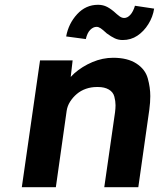

<svg xmlns="http://www.w3.org/2000/svg" viewBox="-20 -781 663 801"><path d="M71 0 147 -529H283L275 -460Q282 -467 290 -475Q323 -504 365.5 -522Q408 -540 452 -540Q512 -540 549 -516Q586 -492 596.5 -454Q607 -416 607 -380Q607 -354 603 -324L557 0H415L460 -313Q462 -329 462 -342Q462 -359 457 -378Q452 -397 434 -407.5Q416 -418 389 -418Q387 -418 384 -418Q360 -418 338.5 -410.5Q317 -403 300.5 -389Q284 -375 272.5 -357Q261 -339 258 -318L213 0ZM492 -614Q474 -614 459 -621Q444 -628 425 -642Q409 -657 400 -663Q391 -669 383 -669Q369 -669 356.5 -656.5Q344 -644 338 -618L256 -629Q266 -683 302 -722Q338 -761 389 -761Q407 -761 422 -754.5Q437 -748 455 -733Q468 -721 478 -713.5Q488 -706 498 -706Q512 -706 524 -719.5Q536 -733 543 -757L623 -745Q618 -711 599 -680.5Q580 -650 553 -632Q526 -614 492 -614Z"/></svg>

Font: Lexend SemBd
Style: Italic
Weight: 600
Italic angle: -8.13011°
Designer: Bonnie Shaver-Troup, Thomas Jockin
Foundry: Lexend
Version: Version 1.007